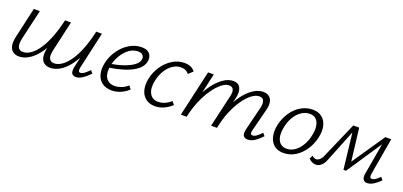

<svg xmlns="http://www.w3.org/2000/svg" viewBox="3 -1015 3390 1616"><g transform="rotate(20 1698.5 -206.5)"><path d="M419 6Q388 6 365.5 -9.5Q343 -25 336 -58Q329 -91 340 -143L402 -413H455L395 -148Q381 -91 394 -66Q407 -41 438 -41Q470 -41 504 -63.5Q538 -86 571 -132Q604 -178 632 -248Q660 -318 681 -413H718Q694 -301 659 -221.5Q624 -142 584 -91.5Q544 -41 501.5 -17.5Q459 6 419 6ZM140 6Q109 6 86.5 -9.5Q64 -25 56.5 -58Q49 -91 61 -143L122 -413H176L115 -148Q102 -91 114.5 -66Q127 -41 159 -41Q191 -41 225 -63.5Q259 -86 291.5 -132Q324 -178 352 -248Q380 -318 402 -413H439Q414 -301 379.5 -221.5Q345 -142 304.5 -91.5Q264 -41 222 -17.5Q180 6 140 6ZM648 5Q632 5 621 -3Q610 -11 607 -27.5Q604 -44 609 -69L687 -413H732L658 -83Q654 -64 657 -53Q660 -42 673 -42Q690 -42 708.5 -56Q727 -70 751 -94L771 -70Q738 -35 707 -15Q676 5 648 5Z M971 8Q919 8 884.5 -17Q850 -42 838 -87.5Q826 -133 839 -193Q853 -254 889.5 -306Q926 -358 977.5 -389.5Q1029 -421 1087 -421Q1125 -421 1145.5 -406.5Q1166 -392 1172.5 -369.5Q1179 -347 1174 -323Q1165 -281 1125.5 -249.5Q1086 -218 1022.5 -197Q959 -176 879 -164L880 -199Q950 -210 1002 -228.5Q1054 -247 1085.5 -271Q1117 -295 1122 -321Q1125 -331 1122.5 -344Q1120 -357 1108 -367Q1096 -377 1069 -377Q1027 -377 991.5 -351Q956 -325 930.5 -283.5Q905 -242 894 -196Q883 -149 889 -113Q895 -77 919 -56.5Q943 -36 982 -36Q1008 -36 1038.5 -47Q1069 -58 1098 -83L1120 -54Q1098 -34 1073 -20Q1048 -6 1022.5 1Q997 8 971 8Z M1359 8Q1309 8 1275.5 -17.5Q1242 -43 1230 -88Q1218 -133 1230 -193Q1244 -257 1280 -308.5Q1316 -360 1365.5 -390Q1415 -420 1471 -420Q1502 -420 1526 -410Q1550 -400 1566 -378L1527 -342Q1515 -358 1497.5 -366.5Q1480 -375 1457 -375Q1417 -375 1382 -351.5Q1347 -328 1322.5 -287.5Q1298 -247 1287 -196Q1271 -123 1294.5 -79.5Q1318 -36 1371 -36Q1403 -36 1432.5 -49.5Q1462 -63 1484 -84L1507 -56Q1477 -28 1438.5 -10Q1400 8 1359 8Z M2189 5Q2171 5 2159 -3Q2147 -11 2143.5 -27Q2140 -43 2146 -69L2199 -284Q2208 -321 2199.5 -346Q2191 -371 2158 -371Q2126 -371 2090.5 -344Q2055 -317 2020.5 -268Q1986 -219 1957.5 -151Q1929 -83 1913 0H1875Q1897 -99 1931 -177Q1965 -255 2005.5 -308.5Q2046 -362 2090 -390Q2134 -418 2175 -418Q2207 -418 2228 -403.5Q2249 -389 2256 -359Q2263 -329 2251 -283L2200 -82Q2195 -64 2198 -53Q2201 -42 2215 -42Q2233 -42 2251.5 -56Q2270 -70 2293 -94L2313 -70Q2280 -35 2249 -15Q2218 5 2189 5ZM1589 0 1683 -413H1734L1641 0ZM1606 0Q1626 -89 1658.5 -165Q1691 -241 1732 -297.5Q1773 -354 1818.5 -386Q1864 -418 1909 -418Q1956 -418 1973 -382Q1990 -346 1976 -288L1905 0H1860L1926 -287Q1936 -325 1927 -348Q1918 -371 1887 -371Q1856 -371 1820 -342Q1784 -313 1749 -262.5Q1714 -212 1685.5 -144.5Q1657 -77 1641 0Z M2509 8Q2457 8 2425 -18.5Q2393 -45 2382 -90.5Q2371 -136 2382 -193Q2396 -258 2430.5 -310Q2465 -362 2514.5 -391Q2564 -420 2619 -420Q2670 -420 2702.5 -394.5Q2735 -369 2746.5 -324.5Q2758 -280 2746 -222Q2733 -159 2699 -106.5Q2665 -54 2616 -23Q2567 8 2509 8ZM2523 -35Q2563 -35 2597 -60Q2631 -85 2655 -127Q2679 -169 2688 -219Q2703 -287 2682.5 -332.5Q2662 -378 2607 -378Q2569 -378 2535 -355.5Q2501 -333 2476 -292.5Q2451 -252 2440 -196Q2425 -123 2447.5 -79Q2470 -35 2523 -35Z M3257 5Q3235 5 3223 -12Q3211 -29 3217 -65L3273 -385L3298 -393L3057 -32H3034L2994 -380L3009 -411H3037L3075 -94L3056 -95L3271 -411H3324L3267 -82Q3264 -63 3267.5 -52.5Q3271 -42 3284 -42Q3301 -42 3318.5 -55Q3336 -68 3353 -85L3373 -61Q3346 -33 3316 -14Q3286 5 3257 5ZM2799 7Q2779 7 2763 -2Q2747 -11 2734 -24L2750 -55Q2757 -47 2766.5 -42Q2776 -37 2785 -37Q2801 -37 2816.5 -49.5Q2832 -62 2843 -88L2984 -411H3020L2883 -69Q2873 -42 2859.5 -25.5Q2846 -9 2831 -1Q2816 7 2799 7Z"/></g></svg>

Font: Ysabeau Infant Light
Style: Italic
Weight: 300
Italic angle: -12°
Designer: Christian Thalmann (Catharsis Fonts)
Version: Version 2.001;gftools[0.9.30]; featfreeze: ss01,ss02,lnum